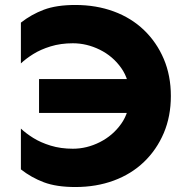

<svg xmlns="http://www.w3.org/2000/svg" viewBox="-20 -736 741 772"><path d="M137 -282H510V-418H137ZM501 -350Q501 -286 467.5 -238.5Q434 -191 381.5 -164.5Q329 -138 273 -138Q224 -138 183.5 -150.5Q143 -163 113.5 -181.5Q84 -200 64 -219V-55Q106 -22 156.5 -3Q207 16 283 16Q367 16 437.5 -10Q508 -36 559 -85Q610 -134 638.5 -201Q667 -268 667 -350Q667 -432 638.5 -499Q610 -566 559 -615Q508 -664 437.5 -690Q367 -716 283 -716Q207 -716 156.5 -697Q106 -678 64 -645V-481Q84 -500 113.5 -518.5Q143 -537 183.5 -549.5Q224 -562 273 -562Q329 -562 381.5 -536Q434 -510 467.5 -462.5Q501 -415 501 -350Z"/></svg>

Font: Jost
Style: Bold
Weight: 700
Version: Version 3.710